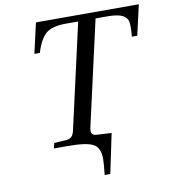

<svg xmlns="http://www.w3.org/2000/svg" viewBox="-94 -773 931 1044"><g transform="rotate(-10 371.5 -251.0)"><path d="M137 -525 175 -692H743L705 -525H675Q680 -570 677 -599.5Q674 -629 647.5 -643Q621 -657 561 -657H498L368 -81Q362 -58 368 -46Q374 -34 394 -33L467 -29H476L430 190H399Q406 129 406 101Q406 42 370.5 21Q335 0 227 0H152L159 -29L224 -33Q246 -34 256.5 -45.5Q267 -57 272 -81L402 -657H333Q260 -657 225.5 -629.5Q191 -602 167 -525Z"/></g></svg>

Font: Heuristica
Style: Italic
Weight: 400
Italic angle: -13°
Version: Version 1.0.2